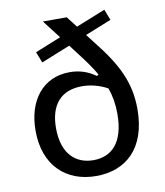

<svg xmlns="http://www.w3.org/2000/svg" viewBox="-86 -841 793 924"><g transform="rotate(-10 310.0 -379.0)"><path d="M413 -621 379 -665 507 -716.5 486.5 -769.5 343 -712 302 -765H185.5L254 -676L127.5 -625L148.5 -571.5L290 -628.5L324.5 -583.5C357.5 -540.5 384.5 -503 405 -467.5L396.5 -461.5C359 -488.5 318 -502.5 270 -502.5C138 -502.5 59.5 -400.5 59.5 -253C59.5 -81 165 12 310 12C453 12 560.5 -76.5 560.5 -271.5C560.5 -403 510.5 -498.5 413 -621ZM158.5 -248C158.5 -362 213 -425.5 316.5 -425.5C358 -425.5 401.5 -414.5 440.5 -393C454.5 -353.5 461.5 -313 461.5 -265.5C461.5 -121.5 396.5 -65.5 310 -65.5C223.5 -65.5 158.5 -122.5 158.5 -248Z"/></g></svg>

Font: Monaspace Neon
Style: Regular
Weight: 400
Designer: Riley Cran & the Lettermatic Team
Foundry: Lettermatic
Version: Version 1.200 (Monaspace Neon)